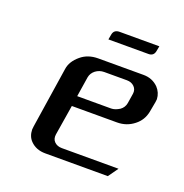

<svg xmlns="http://www.w3.org/2000/svg" viewBox="-84 -482 534 558"><g transform="rotate(20 183.0 -203.0)"><path d="M53.2 -52.2Q53.2 -53.2 54.2 -62L83 -250Q86.4 -274.4 109.9 -293.9Q131.3 -312 163.1 -312H303.2Q330.6 -312 349.1 -293.5Q362.8 -278.8 363.8 -258.8Q363.8 -256.8 362.8 -250L356.9 -217.8Q351.6 -190.4 330.1 -173.8Q307.6 -155.8 277.8 -155.8H138.2L123 -62Q121.1 -47.9 129.4 -39.6Q138.2 -30.8 152.8 -30.8H328.1L306.2 0H112.8Q84 0 66.4 -18.1Q53.7 -31.2 53.2 -52.2ZM143.1 -188H248Q259.8 -188 273.9 -196.8Q285.6 -205.1 288.1 -219.2L293 -250Q294.9 -263.2 286.1 -272Q277.3 -280.8 263.2 -280.8H192.9Q178.2 -280.8 166.5 -272Q155.3 -263.2 152.8 -250ZM171.9 -374 174.8 -390.1Q177.7 -405.8 194.8 -405.8H317.9L314.9 -390.1Q312 -374 295.9 -374Z"/></g></svg>

Font: Hhenum
Style: Italic
Weight: 400
Designer: T. Christopher White
Version: Version 1.0